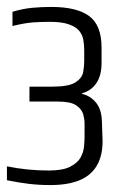

<svg xmlns="http://www.w3.org/2000/svg" viewBox="-21 -1081 357 554"><path d="M124 -547Q92 -547 62.5 -550.5Q33 -554 -1 -561V-601Q29 -595 58.5 -592Q88 -589 120 -589Q160 -589 181.5 -600Q203 -611 211.5 -626.5Q220 -642 221.5 -658.5Q223 -675 223 -686V-725Q223 -737 219 -751.5Q215 -766 199 -777Q183 -788 146 -788H64V-831H130Q178 -831 197 -843.5Q216 -856 219 -873Q222 -890 222 -904V-937Q222 -951 219.5 -965.5Q217 -980 208 -991.5Q199 -1003 178.5 -1010.5Q158 -1018 123 -1018Q100 -1018 76 -1016.5Q52 -1015 15 -1006V-1047Q45 -1056 72 -1058.5Q99 -1061 127 -1061Q201 -1061 236.5 -1034.5Q272 -1008 272 -944V-899Q272 -863 257 -841Q242 -819 216 -812V-810Q239 -805 255.5 -785.5Q272 -766 273 -731L275 -674Q275 -631 258 -602.5Q241 -574 207.5 -560.5Q174 -547 124 -547Z"/></svg>

Font: Matangi Medium
Style: Regular
Weight: 500
Designer: Prashant Pant
Foundry: The Graphic Ant
Version: Version 3.002